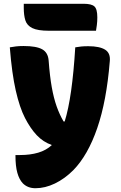

<svg xmlns="http://www.w3.org/2000/svg" viewBox="-20 -798 640 1018"><path d="M105 -554Q173 -554 204 -536.5Q235 -519 238 -476Q244 -394 254.5 -335.5Q265 -277 280.5 -233.5Q296 -190 317 -154H323Q363 -282 379 -547Q396 -550 411 -551.5Q426 -553 448 -553Q508 -553 537.5 -534.5Q567 -516 562 -472Q545 -262 495.5 -118.5Q446 25 369 104Q323 150 271 175Q219 200 168 200Q127 200 101 174Q82 154 72 118.5Q62 83 62 28V24H87Q140 24 182.5 11.5Q225 -1 255 -29Q209 -45 175 -81Q141 -117 112.5 -172.5Q84 -228 63.5 -318Q43 -408 32 -547Q49 -550 65 -552Q81 -554 105 -554ZM106 -778H423Q465 -778 480.5 -764Q496 -750 496 -706Q496 -684 493.5 -665Q491 -646 489 -635H239Q180 -635 151.5 -649Q123 -663 114.5 -690Q106 -717 106 -756Z"/></svg>

Font: Recursive Sn Csl St Blk
Style: Regular
Weight: 900
Version: Version 1.079;hotconv 1.0.112;makeotfexe 2.5.65598; ttfautoh